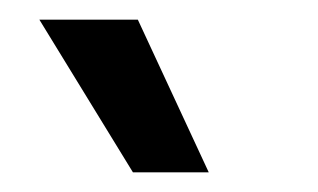

<svg xmlns="http://www.w3.org/2000/svg" viewBox="-20 -772 323 195"><path d="M115 -597 20 -752H120L192 -597Z"/></svg>

Font: Bricolage Grotesque
Style: Regular
Weight: 400
Designer: Mathieu Triay
Foundry: Atelier Triay
Version: Version 1.001;gftools[0.9.33.dev8+g029e19f]